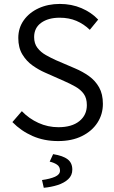

<svg xmlns="http://www.w3.org/2000/svg" viewBox="-20 -688 567 953"><path d="M268.6 12.2Q198.7 12.2 141.6 -12.9Q84.5 -38.1 41.5 -82L88.4 -136.2Q124 -99.1 170.9 -77.9Q217.8 -56.6 270 -56.6Q336.4 -56.6 373.8 -86.7Q411.1 -116.7 411.1 -166Q411.1 -200.7 395.8 -221.9Q380.4 -243.2 354.5 -257.8Q328.6 -272.5 297.4 -286.1L202.6 -328.1Q172.4 -341.3 141.8 -362.8Q111.3 -384.3 91.1 -417.7Q70.8 -451.2 70.8 -499.5Q70.8 -549.3 97.9 -587.4Q125 -625.5 171.6 -647Q218.3 -668.5 276.9 -668.5Q335.4 -668.5 384.5 -647.5Q433.6 -626.5 467.3 -590.8L425.8 -540Q396 -568.8 359.1 -584.5Q322.3 -600.1 276.4 -600.1Q219.7 -600.1 184.6 -575Q149.4 -549.8 149.4 -503.9Q149.4 -471.7 166 -450.2Q182.6 -428.7 207.8 -414.6Q232.9 -400.4 257.8 -389.2L352.5 -348.6Q390.6 -332.5 421.9 -310.1Q453.1 -287.6 471.9 -254.4Q490.7 -221.2 490.7 -172.4Q490.7 -120.6 463.6 -78.9Q436.5 -37.1 386.7 -12.5Q336.9 12.2 268.6 12.2ZM197.3 244.1 188.5 205.6Q228.5 200.2 253.2 189.2Q277.8 178.2 277.8 159.2Q277.8 139.2 262.9 129.2Q248 119.1 226.6 114.3L243.7 77.1Q293 85 315.9 102.8Q338.9 120.6 338.9 153.8Q338.9 182.6 318.6 201.4Q298.3 220.2 266.1 230.5Q233.9 240.7 197.3 244.1Z"/></svg>

Font: Varta Light
Style: Regular
Weight: 400
Version: Version 1.004